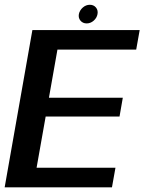

<svg xmlns="http://www.w3.org/2000/svg" viewBox="-35 -804 620 824"><path d="M-15 0H445.5L460.5 -84H122L161 -304H478L492 -384.5H175L211.5 -591H549.5L564.5 -675H104ZM337 -703.5Q353.5 -703.5 367 -715.2Q380.5 -727 383.5 -743.5Q386.5 -760 376.8 -771.8Q367 -783.5 350.5 -783.5Q334 -783.5 320.5 -771.8Q307 -760 303.5 -743.5Q300.5 -727 310.5 -715.2Q320.5 -703.5 337 -703.5Z"/></svg>

Font: Anybody UltraCondensed Thin Medium
Style: Italic
Weight: 500
Italic angle: -10°
Version: Version 1.111